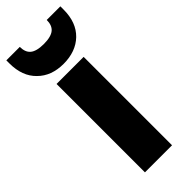

<svg xmlns="http://www.w3.org/2000/svg" viewBox="-267 -824 857 857"><g transform="rotate(-45 161.5 -395.5)"><path d="M75 -558C75 -558 75 0 75 0C75 0 246 0 246 0C246 0 246 -558 246 -558C246 -558 75 -558 75 -558ZM332 -771C332 -771 332 -791 332 -791C332 -791 246 -791 246 -791C246 -791 246 -791 246 -791C246 -769 240 -752 227 -741C214 -730 192 -724 161 -724C161 -724 161 -724 161 -724C130 -724 108 -730 95 -741C82 -752 76 -769 76 -791C76 -791 -9 -791 -9 -791C-9 -791 -9 -772 -9 -772C-9 -772 -9 -772 -9 -772C-9 -717 7 -675 38 -645C69 -614 110 -599 161 -599C161 -599 161 -599 161 -599C212 -599 254 -614 285 -644C316 -674 332 -716 332 -771Z"/></g></svg>

Font: Girnar Poppins
Style: Bold
Weight: 500
Designer: Ninad Kale (Devanagari), Jonny Pinhorn (Latin)
Foundry: Indian Type Foundry
Version: ""